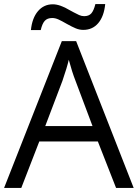

<svg xmlns="http://www.w3.org/2000/svg" viewBox="-20 -918 673 938"><path d="M494 -898H446Q438 -866 426 -852.5Q414 -839 391 -839Q379 -839 366.5 -844.5Q354 -850 340.5 -857.5Q327 -865 321 -868Q273 -897 238 -897Q194 -897 165.5 -863.5Q137 -830 131 -771H179Q186 -802 198.5 -816Q211 -830 235 -830Q250 -830 265.5 -823Q281 -816 307 -801Q332 -787 350 -779.5Q368 -772 387 -772Q432 -772 460 -805Q488 -838 494 -898ZM352 -717H282L0 0H84L172 -227H458L547 0H633ZM285 -523Q308 -590 316 -626Q332 -566 349 -523L432 -302H201Z"/></svg>

Font: OpenSansMMV
Style: Regular
Weight: 400
Designer: Steve Matteson
Foundry: Ascender Corporation
Version: Version 4.000